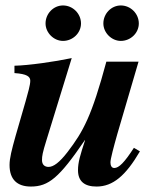

<svg xmlns="http://www.w3.org/2000/svg" viewBox="-20 -675 596 704"><path d="M471 -133C436 -79 416 -59 399 -59C388 -59 385 -70 385 -80C385 -92 397 -137 410 -183L488 -449H370C316 -249 286 -194 228 -118C198 -79 176 -63 158 -63C144 -63 134 -71 134 -88C134 -103 136 -115 150 -160L243 -462C182 -449 84 -435 33 -434V-407C79 -404 91 -394 91 -379C91 -363 82 -333 74 -304L37 -176C23 -126 15 -95 15 -70C15 -17 43 9 93 9C158 9 197 -23 291 -161H292C274 -106 266 -80 266 -51C266 -10 290 9 334 9C394 9 441 -31 493 -120ZM489 -589C489 -625 459 -655 423 -655C388 -655 359 -625 359 -589C359 -555 389 -525 423 -525C459 -525 489 -554 489 -589ZM277 -589C277 -625 247 -655 211 -655C176 -655 147 -625 147 -589C147 -555 177 -525 211 -525C247 -525 277 -554 277 -589Z"/></svg>

Font: XITS
Style: Bold Italic
Weight: 700
Italic angle: -16.33°
Designer: MicroPress Inc., with final additions and corrections provided by Coen Hoffman, Elsevier (retired)
Version: Version 1.105